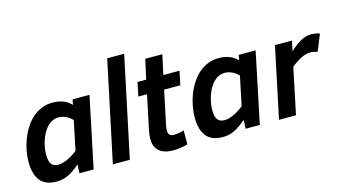

<svg xmlns="http://www.w3.org/2000/svg" viewBox="-82 -1028 2400 1344"><g transform="rotate(-15 1117.5 -356.0)"><path d="M32.2 -168Q32.2 -206.5 39.8 -248Q47.4 -289.6 62.5 -329.3Q77.6 -369.1 100.1 -405Q122.6 -440.9 152.3 -468Q182.1 -495.1 219 -511Q255.9 -526.9 299.8 -526.9Q345.2 -526.9 379.2 -513.2Q413.1 -499.5 436 -474.1L443.8 -512.2H565.9L459 0H356L358.9 -63Q333.5 -41.5 311.8 -26.6Q290 -11.7 270 -2.4Q250 6.8 230 11Q210 15.1 188 15.1Q151.4 15.1 122.6 4.9Q93.8 -5.4 73.7 -27.6Q53.7 -49.8 43 -84.5Q32.2 -119.1 32.2 -168ZM414.1 -370.1Q406.2 -378.9 395.5 -387.2Q384.8 -395.5 372.1 -401.9Q359.4 -408.2 345.2 -412.1Q331.1 -416 315.9 -416Q290 -416 268.8 -405.3Q247.6 -394.5 230.7 -376.2Q213.9 -357.9 201.4 -334.2Q189 -310.5 180.7 -285.2Q172.4 -259.8 168.2 -233.9Q164.1 -208 164.1 -186Q164.1 -139.2 179.7 -117.7Q195.3 -96.2 229 -96.2Q248 -96.2 267.3 -102.1Q286.6 -107.9 304.9 -116.9Q323.2 -126 339.8 -137.2Q356.4 -148.4 370.1 -159.2Z M598.1 0 752 -727.1H875L721.2 0Z M1138.2 0Q1114.7 7.3 1085.9 11.2Q1057.1 15.1 1034.2 15.1Q997.6 15.1 971.4 6.6Q945.3 -2 928.7 -17.8Q912.1 -33.7 904.5 -55.9Q897 -78.1 897 -106Q897 -120.1 899.2 -136Q901.4 -151.9 905.3 -169.9L956.1 -412.1H893.1L914.1 -512.2H977.1L1008.3 -654.8H1132.3L1101.1 -512.2H1218.3L1197.3 -412.1H1080.1L1029.3 -170.9Q1026.9 -159.7 1025.6 -150.1Q1024.4 -140.6 1024.4 -132.8Q1024.4 -107.9 1034.9 -98.4Q1045.4 -88.9 1062 -88.9Q1079.6 -88.9 1100.3 -91.8Q1121.1 -94.7 1138.2 -101.1Z M1236.3 -168Q1236.3 -206.5 1243.9 -248Q1251.5 -289.6 1266.6 -329.3Q1281.7 -369.1 1304.2 -405Q1326.7 -440.9 1356.4 -468Q1386.2 -495.1 1423.1 -511Q1460 -526.9 1503.9 -526.9Q1549.3 -526.9 1583.3 -513.2Q1617.2 -499.5 1640.1 -474.1L1647.9 -512.2H1770L1663.1 0H1560.1L1563 -63Q1537.6 -41.5 1515.9 -26.6Q1494.1 -11.7 1474.1 -2.4Q1454.1 6.8 1434.1 11Q1414.1 15.1 1392.1 15.1Q1355.5 15.1 1326.7 4.9Q1297.9 -5.4 1277.8 -27.6Q1257.8 -49.8 1247.1 -84.5Q1236.3 -119.1 1236.3 -168ZM1618.2 -370.1Q1610.4 -378.9 1599.6 -387.2Q1588.9 -395.5 1576.2 -401.9Q1563.5 -408.2 1549.3 -412.1Q1535.2 -416 1520 -416Q1494.1 -416 1472.9 -405.3Q1451.7 -394.5 1434.8 -376.2Q1418 -357.9 1405.5 -334.2Q1393.1 -310.5 1384.8 -285.2Q1376.5 -259.8 1372.3 -233.9Q1368.2 -208 1368.2 -186Q1368.2 -139.2 1383.8 -117.7Q1399.4 -96.2 1433.1 -96.2Q1452.1 -96.2 1471.4 -102.1Q1490.7 -107.9 1509 -116.9Q1527.3 -126 1543.9 -137.2Q1560.5 -148.4 1574.2 -159.2Z M2186 -388.2Q2179.2 -392.1 2166.5 -395.5Q2153.8 -398.9 2137.2 -398.9Q2103.5 -398.9 2069.1 -381.8Q2034.7 -364.7 1995.1 -333L1925.3 0H1802.2L1910.2 -512.2H2033.2L2018.1 -439Q2059.6 -478.5 2097.7 -499.3Q2135.7 -520 2172.4 -520Q2181.2 -520 2190.7 -519Q2200.2 -518.1 2208.7 -516.6Q2217.3 -515.1 2224.1 -513.2Q2231 -511.2 2235.4 -508.8Z"/></g></svg>

Font: Lorenzo Sans
Style: Bold Italic
Weight: 700
Italic angle: -12°
Foundry: Intel Corporation
Version: Version 1.00; ttfautohint (v1.5)